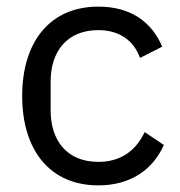

<svg xmlns="http://www.w3.org/2000/svg" viewBox="-20 -548 543 580"><path d="M277 12C375 12 442 -36 475 -110L417 -149C389 -90 342 -59 277 -59C182 -59 133 -124 133 -214V-302C133 -392 182 -457 277 -457C340 -457 384 -426 403 -373L470 -407C440 -478 379 -528 277 -528C132 -528 47 -423 47 -258C47 -93 132 12 277 12Z"/></svg>

Font: IBM Plex Thai Looped
Style: Regular
Weight: 400
Designer: Mike Abbink, Paul van der Laan, Pieter van Rosmalen, Ben Mitchell, Mark Frömberg
Foundry: Bold Monday
Version: Version 1.0